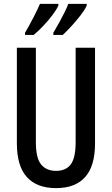

<svg xmlns="http://www.w3.org/2000/svg" viewBox="-20 -960 577 990"><path d="M470 -221Q470 -104 419 -47Q368 10 269 10Q170 10 118.5 -47Q67 -104 67 -221V-714H165V-226Q165 -145 192 -112Q219 -79 269 -79Q320 -79 345 -112.5Q370 -146 370 -227V-714H470ZM427 -931Q417 -909 395 -880.5Q373 -852 348 -825Q323 -798 304 -780H255V-791Q270 -816 286 -845Q302 -874 314.5 -899.5Q327 -925 332 -940H427ZM281 -931Q270 -908 249.5 -881Q229 -854 204 -827.5Q179 -801 154 -780H109V-791Q132 -830 154 -873Q176 -916 186 -940H281Z"/></svg>

Font: Noto Sans Gujarati UI ExtraCondensed Medium
Style: Regular
Weight: 500
Width: 2
Designer: Jelle Bosma - Monotype Design Team, Universal Thirst
Foundry: Monotype Imaging Inc.
Version: Version 2.106; ttfautohint (v1.8.4.7-5d5b)